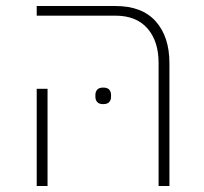

<svg xmlns="http://www.w3.org/2000/svg" viewBox="-20 -618 678 638"><path d="M323 -272Q309 -272 303 -279Q297 -286 297 -296V-303Q297 -313 303 -320Q309 -327 323 -327Q337 -327 343 -320Q349 -313 349 -303V-296Q349 -286 343 -279Q337 -272 323 -272ZM507 -409Q507 -481 470 -523.5Q433 -566 363 -566H102V-598H364Q452 -598 497.5 -547Q543 -496 543 -408V0H507ZM102 -323H138V0H102Z"/></svg>

Font: IBM Plex Sans Hebrew ExtraLight
Style: Regular
Weight: 200
Designer: Mike Abbink, Paul van der Laan, Pieter van Rosmalen, Yanek Iontef
Foundry: Bold Monday
Version: Version 1.2